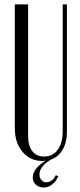

<svg xmlns="http://www.w3.org/2000/svg" viewBox="-20 -719 361 867"><path d="M46.9 -699.2H106.9V-106Q106.9 -61 125.7 -36.6Q144.5 -12.2 179.2 -12.2Q218.3 -12.2 240.7 -42.7Q263.2 -73.2 263.2 -127.9V-699.2H282.2V-124Q282.2 -76.2 262.9 -43.2Q243.7 -10.3 209 2Q158.2 33.2 158.2 68.8Q158.2 84 167 94Q175.8 104 189.9 104Q202.6 104 214.1 95.5Q225.6 86.9 231.9 71.8L243.2 77.1Q232.4 101.1 214.8 114.5Q197.3 127.9 176.8 127.9Q155.8 127.9 141.8 114.7Q127.9 101.6 127.9 82Q127.9 43.5 185.1 6.8Q183.1 6.8 178.2 7.3Q173.3 7.8 170.9 7.8Q116.2 7.8 81.5 -33.4Q46.9 -74.7 46.9 -140.1Z"/></svg>

Font: Moniqa Narrow Heading
Style: Regular
Weight: 400
Width: 4
Designer: Rajesh Rajput
Foundry: Rajesh Rajput
Version: Version 1.000